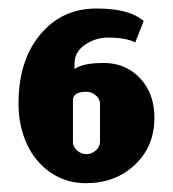

<svg xmlns="http://www.w3.org/2000/svg" viewBox="-20 -416 400 443"><path d="M179.3 -60.3Q167.7 -60.3 158 -68.7Q148.3 -77 148.3 -88.3V-187.3Q150.3 -204.3 179.7 -204.3Q191.3 -204.3 201 -196Q210.7 -187.7 210.7 -176.3V-88.3Q210.7 -77.3 201 -68.8Q191.3 -60.3 179.3 -60.3ZM336.3 -144.7Q336.3 -200.3 303.2 -235.5Q270 -270.7 219.7 -270.7Q170.7 -270.7 152 -256.7V-270.7Q152 -298.3 180.7 -315.7Q203 -329.3 229.3 -329.3Q271 -329.3 292 -318L311 -366.3L310.7 -368.3Q298.3 -378 284.2 -383.8Q270 -389.7 249.5 -393Q229 -396.3 201.7 -396.3Q122.7 -396.3 72.7 -336.2Q22.7 -276 22.7 -177.3Q22.7 -126 41.8 -84.2Q61 -42.3 96.8 -17.8Q132.7 6.7 178.3 6.7Q246 6.7 291.2 -35.7Q336.3 -78 336.3 -144.7Z"/></svg>

Font: Jomhuria
Style: Regular
Weight: 400
Designer: Arabic design by Kourosh Beigpour, Latin design by Eben Sorkin, engineering by Lasse Fister and Khaled Hosney
Version: Version 1.0000